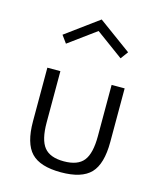

<svg xmlns="http://www.w3.org/2000/svg" viewBox="-125 -931 879 1039"><g transform="rotate(15 315.0 -412.0)"><path d="M314.5 16Q431 16 481 -36.2Q531 -88.5 531 -212V-512H458V-225Q458 -128 425.2 -86.8Q392.5 -45.5 314.5 -45.5Q237 -45.5 204 -86.8Q171 -128 171 -225V-512H98V-212Q98 -88.5 148 -36.2Q198 16 314.5 16ZM161.5 -663.5 314.5 -775.5 467.5 -663.5 498.5 -705.5 314.5 -840 131 -705.5Z"/></g></svg>

Font: Spartan
Style: Regular
Weight: 400
Designer: Matt Bailey, Mirko Velimirovic
Foundry: Matt Bailey
Version: Version 1.003; ttfautohint (v1.8.3)